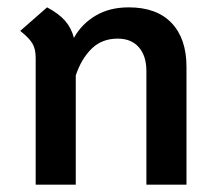

<svg xmlns="http://www.w3.org/2000/svg" viewBox="-20 -502 592 522"><path d="M487 -320V0H378V-309Q378 -350 357.5 -373.5Q337 -397 300 -397Q257 -397 229 -369.5Q201 -342 186 -297V0H77V-345Q77 -369 68 -384Q59 -399 35 -418L108 -482Q140 -465 157 -445.5Q174 -426 181 -399Q202 -437 240 -459.5Q278 -482 330 -482Q406 -482 446.5 -439.5Q487 -397 487 -320Z"/></svg>

Font: KoHo SemiBold
Style: Regular
Weight: 600
Designer: Cadson Demak & Katatrad Team
Foundry: Cadson Demak Co.,Ltd.
Version: Version 1.000; ttfautohint (v1.6)